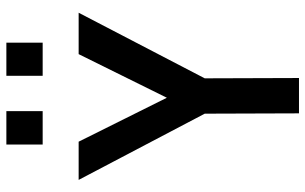

<svg xmlns="http://www.w3.org/2000/svg" viewBox="-198 -761 959 603"><g transform="rotate(-90 281.5 -459.5)"><path d="M338 0H227L226 -296L18 -692H138L276 -415L413 -692H543L337 -296ZM129 -919H234V-805H129ZM345 -919H449V-805H345Z"/></g></svg>

Font: Panefresco 750wt
Style: Regular
Weight: 750
Foundry: Campivisivi & Chank Co
Version: Version 1.000